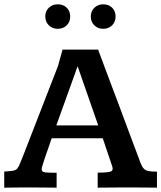

<svg xmlns="http://www.w3.org/2000/svg" viewBox="-21 -864 743 884"><path d="M-1.5 0V-74.2Q24.9 -75.7 38.3 -77.9Q51.8 -80.1 58.6 -88.1Q65.4 -96.2 72.8 -115.2Q76.2 -123 86.2 -148.7Q96.2 -174.3 110.8 -211.9Q125.5 -249.5 142.3 -293Q159.2 -336.4 176 -379.9Q192.9 -423.3 207.5 -460.9Q222.2 -498.5 232.4 -524.7Q242.7 -550.8 245.6 -559.1L267.1 -635.7H430.7Q430.7 -635.7 439.7 -611.6Q448.7 -587.4 463.6 -547.4Q478.5 -507.3 496.8 -459Q515.1 -410.6 533.7 -361.1Q552.2 -311.5 568.1 -268.6Q584 -225.6 595 -196.5Q606 -167.5 608.4 -161.1Q619.6 -130.9 626.2 -113.5Q632.8 -96.2 640.9 -87.6Q648.9 -79.1 662.6 -76.4Q676.3 -73.7 701.7 -73.7V0Q673.8 0 646.7 -0.5Q619.6 -1 585.9 -1Q547.9 -1 511 -0.7Q474.1 -0.5 428.7 0V-69.3Q435.1 -69.3 444.1 -69.3Q453.1 -69.3 457.5 -69.8Q480.5 -70.8 489 -74.5Q497.6 -78.1 497.6 -86.4Q497.6 -91.3 495.6 -98.4Q493.7 -105.5 490.2 -114.3L452.1 -227.5H217.3Q215.8 -224.6 211.7 -212.2Q207.5 -199.7 201.7 -182.9Q195.8 -166 189.9 -149.2Q184.1 -132.3 180.2 -120.4Q176.3 -108.4 175.8 -106Q170.9 -91.8 170.9 -85.9Q170.9 -75.7 178.7 -72.5Q186.5 -69.3 204.6 -69.3Q209 -68.8 221.4 -68.8Q233.9 -68.8 239.7 -68.8V0Q210.9 0 181.4 -0.5Q151.9 -1 119.6 -1Q86.9 -1 60.3 -0.7Q33.7 -0.5 -1.5 0ZM238.3 -286.6H431.2L336.4 -559.1ZM244.6 -731.4Q219.7 -731.4 203.6 -747.6Q187.5 -763.7 187.5 -788.1Q187.5 -812.5 203.9 -828.4Q220.2 -844.2 245.1 -844.2Q270 -844.2 286.1 -828.6Q302.2 -813 302.2 -788.1Q302.2 -763.2 286.1 -747.3Q270 -731.4 244.6 -731.4ZM454.1 -731.4Q429.2 -731.4 413.1 -747.6Q397 -763.7 397 -788.1Q397 -812 413.3 -828.1Q429.7 -844.2 454.6 -844.2Q479.5 -844.2 495.4 -828.4Q511.2 -812.5 511.2 -788.1Q511.2 -763.7 495.4 -747.6Q479.5 -731.4 454.1 -731.4Z"/></svg>

Font: Kameron SemiBold
Style: Regular
Weight: 600
Designer: Vernon Adams
Foundry: Vernon Adams
Version: Version 1.100